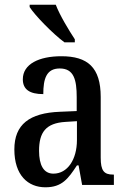

<svg xmlns="http://www.w3.org/2000/svg" viewBox="-20 -786 537 816"><path d="M254 -606H298V-619C273 -657 234 -721 217 -766H106V-756C128 -721 205 -642 254 -606ZM173 10C244 10 270 -27 307 -83H314L329 0H464V-44H461C422 -44 408 -60 408 -116V-374C408 -500 352 -547 241 -547C146 -547 77 -514 77 -449C77 -406 106 -386 164 -386C164 -451 177 -495 234 -495C294 -495 306 -447 306 -373V-314L235 -311C105 -306 41 -257 41 -151C41 -41 99 10 173 10ZM207 -48C165 -48 146 -85 146 -145C146 -223 174 -263 259 -268L307 -271V-191C307 -108 267 -48 207 -48Z"/></svg>

Font: Noto Serif Myanmar Condensed Medium
Style: Regular
Weight: 500
Width: 3
Designer: Ben Mitchell and the Monotype Design Team
Foundry: Monotype Imaging Inc.
Version: Version 2.106